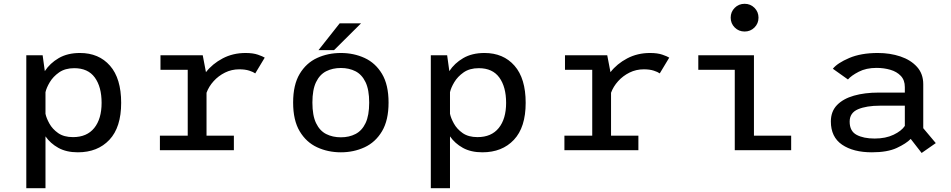

<svg xmlns="http://www.w3.org/2000/svg" viewBox="-20 -791 5010 1011"><path d="M118.5 -500H204.5L216 -416.5Q243 -458 289.2 -485Q335.5 -512 401 -512Q500.5 -512 559.2 -445Q618 -378 618 -249.5Q618 -120.5 556 -54.8Q494 11 390 11Q329.5 11 287.2 -12.5Q245 -36 219.5 -73V200H118.5ZM371 -432Q323 -432 291.2 -409.8Q259.5 -387.5 242 -358Q224.5 -328.5 219.5 -305.5V-192Q224 -169.5 240 -140.5Q256 -111.5 286.2 -90.2Q316.5 -69 364.5 -69Q437.5 -69 476.2 -117Q515 -165 515 -249.5Q515 -333.5 479.2 -382.8Q443.5 -432 371 -432Z M1067.5 -76.5H1211.5V0H822V-76.5H968.5V-423.5H825V-500H1047.5L1064.5 -411Q1098.5 -455 1152.5 -483.5Q1206.5 -512 1273 -512Q1312.5 -512 1338.2 -503Q1364 -494 1374 -487.5L1324 -404.5Q1314 -412 1292.5 -419Q1271 -426 1240 -426Q1199.5 -426 1164.8 -408.8Q1130 -391.5 1104.8 -363.5Q1079.5 -335.5 1067.5 -302.5Z M1775 11Q1707 11 1649.8 -15.5Q1592.5 -42 1558 -99.8Q1523.5 -157.5 1523.5 -251Q1523.5 -344.5 1558 -402Q1592.5 -459.5 1649.8 -485.8Q1707 -512 1775 -512Q1842.5 -512 1899.8 -485.8Q1957 -459.5 1991.5 -402Q2026 -344.5 2026 -251Q2026 -157.5 1991.5 -99.8Q1957 -42 1899.8 -15.5Q1842.5 11 1775 11ZM1775 -68Q1818.5 -68 1852.2 -85.5Q1886 -103 1905 -143Q1924 -183 1924 -251Q1924 -318.5 1904.8 -358.5Q1885.5 -398.5 1851.8 -415.8Q1818 -433 1775 -433Q1731.5 -433 1697.5 -415.8Q1663.5 -398.5 1644.2 -358.5Q1625 -318.5 1625 -251Q1625 -183 1644.2 -142.8Q1663.5 -102.5 1697.5 -85.2Q1731.5 -68 1775 -68ZM1657 -527 1768.5 -668H1881L1739 -527Z M2248.5 -500H2334.5L2346 -416.5Q2373 -458 2419.2 -485Q2465.5 -512 2531 -512Q2630.5 -512 2689.2 -445Q2748 -378 2748 -249.5Q2748 -120.5 2686 -54.8Q2624 11 2520 11Q2459.5 11 2417.2 -12.5Q2375 -36 2349.5 -73V200H2248.5ZM2501 -432Q2453 -432 2421.2 -409.8Q2389.5 -387.5 2372 -358Q2354.5 -328.5 2349.5 -305.5V-192Q2354 -169.5 2370 -140.5Q2386 -111.5 2416.2 -90.2Q2446.5 -69 2494.5 -69Q2567.5 -69 2606.2 -117Q2645 -165 2645 -249.5Q2645 -333.5 2609.2 -382.8Q2573.5 -432 2501 -432Z M3197.5 -76.5H3341.5V0H2952V-76.5H3098.5V-423.5H2955V-500H3177.5L3194.5 -411Q3228.5 -455 3282.5 -483.5Q3336.5 -512 3403 -512Q3442.5 -512 3468.2 -503Q3494 -494 3504 -487.5L3454 -404.5Q3444 -412 3422.5 -419Q3401 -426 3370 -426Q3329.5 -426 3294.8 -408.8Q3260 -391.5 3234.8 -363.5Q3209.5 -335.5 3197.5 -302.5Z M3901 -625Q3870 -625 3848.8 -646.2Q3827.5 -667.5 3827.5 -698Q3827.5 -728.5 3848.8 -749.8Q3870 -771 3901 -771Q3931.5 -771 3952.8 -749.8Q3974 -728.5 3974 -698Q3974 -667.5 3952.8 -646.2Q3931.5 -625 3901 -625ZM3950 -76.5H4146V0H3849V-423.5H3657V-500H3950Z M4833 14.5 4775.5 -59.5Q4751.5 -35 4702.2 -12Q4653 11 4571 11Q4473 11 4414 -29.2Q4355 -69.5 4355 -151.5Q4355 -204 4387.2 -237.5Q4419.5 -271 4476.2 -287.2Q4533 -303.5 4606.5 -303.5H4744.5V-332.5Q4744.5 -369 4723.5 -391.2Q4702.5 -413.5 4668.5 -423.5Q4634.5 -433.5 4595.5 -433.5Q4541 -433.5 4501.8 -413.2Q4462.5 -393 4445 -372.5L4365.5 -429Q4389.5 -459 4451.5 -485.5Q4513.5 -512 4602.5 -512Q4666.5 -512 4721 -493.8Q4775.5 -475.5 4808.5 -439Q4841.5 -402.5 4841.5 -347.5V-116L4907.5 -37.5ZM4585.5 -61.5Q4643.5 -61.5 4685.2 -81.5Q4727 -101.5 4744.5 -128V-234.5H4614Q4542.5 -234.5 4498.2 -215.8Q4454 -197 4454 -150.5Q4454 -100.5 4490.5 -81Q4527 -61.5 4585.5 -61.5Z"/></svg>

Font: League Mono
Style: Regular
Weight: 400
Width: 6
Designer: Tyler Finck
Foundry: The League of Moveable Type / Tyler Finck
Version: Version 2.300;RELEASE